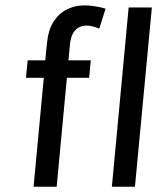

<svg xmlns="http://www.w3.org/2000/svg" viewBox="-20 -712 622 732"><path d="M79 -415.5 85.5 -482H152.5L159 -547Q164 -598 184.5 -629.8Q205 -661.5 235.8 -676.5Q266.5 -691.5 300.5 -691.5Q320 -691.5 341.2 -688.2Q362.5 -685 382.5 -679L358.5 -603Q346.5 -608 333.8 -611.2Q321 -614.5 309 -614.5Q295.5 -614.5 282.5 -608.5Q269.5 -602.5 260 -587.8Q250.5 -573 247 -546L241 -482H326L320 -415.5H235L196 0H108L147 -415.5ZM406.5 0 470.5 -683.5H559L494.5 0Z"/></svg>

Font: Karla Medium
Style: Italic
Weight: 500
Italic angle: -8°
Designer: Jonathan Pinhorn
Version: Version 2.001